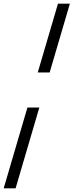

<svg xmlns="http://www.w3.org/2000/svg" viewBox="-83 -755 398 1040"><path d="M186 -362.5H121.5L231 -735H295.5ZM-63 265 65.5 -172.5H130L1.5 265Z"/></svg>

Font: Newsreader 16pt ExtraBold
Style: Italic
Weight: 800
Italic angle: -17°
Designer: Hugues Gentile
Foundry: Production Type
Version: Version 1.003; ttfautohint (v1.8.3)